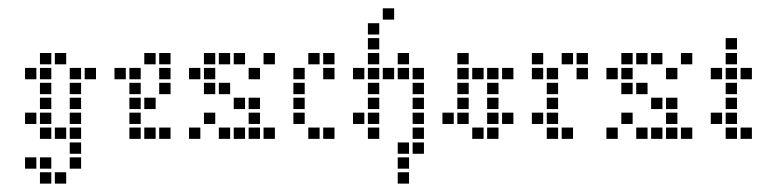

<svg xmlns="http://www.w3.org/2000/svg" viewBox="-20 -337 1826 460"><path d="M111.4 75.7V102.9H138.6V75.7ZM75.7 40V67.1H102.9V40ZM40 40V67.1H67.1V40ZM75.7 75.7V102.9H102.9V75.7ZM147.1 40V67.1H174.3V40ZM182.9 -174.3V-147.1H210V-174.3ZM147.1 -174.3V-147.1H174.3V-174.3ZM111.4 -210V-182.9H138.6V-210ZM40 -174.3V-147.1H67.1V-174.3ZM75.7 -138.6V-111.4H102.9V-138.6ZM75.7 -102.9V-75.7H102.9V-102.9ZM75.7 -67.1V-40H102.9V-67.1ZM40 -67.1V-40H67.1V-67.1ZM75.7 -31.4V-4.3H102.9V-31.4ZM111.4 -31.4V-4.3H138.6V-31.4ZM147.1 4.3V31.4H174.3V4.3ZM147.1 -31.4V-4.3H174.3V-31.4ZM147.1 -67.1V-40H174.3V-67.1ZM147.1 -102.9V-75.7H174.3V-102.9ZM147.1 -138.6V-111.4H174.3V-138.6ZM75.7 -210V-182.9H102.9V-210ZM75.7 -174.3V-147.1H102.9V-174.3Z M290 -67.1V-40H317.1V-67.1ZM290 -102.9V-75.7H317.1V-102.9ZM290 -138.6V-111.4H317.1V-138.6ZM290 -174.3V-147.1H317.1V-174.3ZM325.7 -210V-182.9H352.9V-210ZM325.7 -31.4V-4.3H352.9V-31.4ZM361.4 -174.3V-147.1H388.6V-174.3ZM361.4 -138.6V-111.4H388.6V-138.6ZM325.7 -102.9V-75.7H352.9V-102.9ZM361.4 -31.4V-4.3H388.6V-31.4ZM290 -31.4V-4.3H317.1V-31.4ZM254.3 -174.3V-147.1H281.4V-174.3ZM361.4 -210V-182.9H388.6V-210Z M575.7 -67.1V-40H602.9V-67.1ZM540 -31.4V-4.3H567.1V-31.4ZM504.3 -31.4V-4.3H531.4V-31.4ZM468.6 -67.1V-40H495.7V-67.1ZM575.7 -31.4V-4.3H602.9V-31.4ZM611.4 -31.4V-4.3H638.6V-31.4ZM468.6 -138.6V-111.4H495.7V-138.6ZM504.3 -210V-182.9H531.4V-210ZM540 -210V-182.9H567.1V-210ZM575.7 -174.3V-147.1H602.9V-174.3ZM575.7 -102.9V-75.7H602.9V-102.9ZM540 -102.9V-75.7H567.1V-102.9ZM611.4 -210V-182.9H638.6V-210ZM468.6 -210V-182.9H495.7V-210ZM468.6 -174.3V-147.1H495.7V-174.3ZM432.9 -31.4V-4.3H460V-31.4ZM432.9 -174.3V-147.1H460V-174.3ZM504.3 -138.6V-111.4H531.4V-138.6Z M718.6 -31.4V-4.3H745.7V-31.4ZM682.9 -67.1V-40H710V-67.1ZM682.9 -102.9V-75.7H710V-102.9ZM682.9 -138.6V-111.4H710V-138.6ZM682.9 -174.3V-147.1H710V-174.3ZM718.6 -210V-182.9H745.7V-210ZM754.3 -210V-182.9H781.4V-210ZM754.3 -174.3V-147.1H781.4V-174.3ZM754.3 -31.4V-4.3H781.4V-31.4Z M861.4 -31.4V-4.3H888.6V-31.4ZM861.4 -67.1V-40H888.6V-67.1ZM861.4 -102.9V-75.7H888.6V-102.9ZM861.4 -138.6V-111.4H888.6V-138.6ZM861.4 -174.3V-147.1H888.6V-174.3ZM861.4 -210V-182.9H888.6V-210ZM861.4 -245.7V-218.6H888.6V-245.7ZM861.4 -281.4V-254.3H888.6V-281.4ZM825.7 -174.3V-147.1H852.9V-174.3ZM825.7 -67.1V-40H852.9V-67.1ZM897.1 -174.3V-147.1H924.3V-174.3ZM932.9 -210V-182.9H960V-210ZM968.6 -174.3V-147.1H995.7V-174.3ZM968.6 -138.6V-111.4H995.7V-138.6ZM968.6 -102.9V-75.7H995.7V-102.9ZM968.6 -67.1V-40H995.7V-67.1ZM968.6 -31.4V-4.3H995.7V-31.4ZM932.9 4.3V31.4H960V4.3ZM932.9 40V67.1H960V40ZM932.9 75.7V102.9H960V75.7ZM932.9 -174.3V-147.1H960V-174.3ZM897.1 -317.1V-290H924.3V-317.1ZM968.6 4.3V31.4H995.7V4.3Z M1075.7 -67.1V-40H1102.9V-67.1ZM1075.7 -102.9V-75.7H1102.9V-102.9ZM1075.7 -138.6V-111.4H1102.9V-138.6ZM1111.4 -31.4V-4.3H1138.6V-31.4ZM1147.1 -31.4V-4.3H1174.3V-31.4ZM1147.1 -174.3V-147.1H1174.3V-174.3ZM1075.7 -174.3V-147.1H1102.9V-174.3ZM1147.1 -138.6V-111.4H1174.3V-138.6ZM1147.1 -102.9V-75.7H1174.3V-102.9ZM1147.1 -67.1V-40H1174.3V-67.1ZM1182.9 -174.3V-147.1H1210V-174.3ZM1111.4 -174.3V-147.1H1138.6V-174.3ZM1040 -67.1V-40H1067.1V-67.1ZM1075.7 -210V-182.9H1102.9V-210ZM1182.9 -67.1V-40H1210V-67.1Z M1290 -31.4V-4.3H1317.1V-31.4ZM1290 -67.1V-40H1317.1V-67.1ZM1290 -102.9V-75.7H1317.1V-102.9ZM1290 -138.6V-111.4H1317.1V-138.6ZM1290 -174.3V-147.1H1317.1V-174.3ZM1254.3 -210V-182.9H1281.4V-210ZM1325.7 -31.4V-4.3H1352.9V-31.4ZM1254.3 -67.1V-40H1281.4V-67.1ZM1361.4 -210V-182.9H1388.6V-210ZM1361.4 -174.3V-147.1H1388.6V-174.3ZM1325.7 -210V-182.9H1352.9V-210ZM1254.3 -174.3V-147.1H1281.4V-174.3Z M1575.7 -67.1V-40H1602.9V-67.1ZM1540 -31.4V-4.3H1567.1V-31.4ZM1504.3 -31.4V-4.3H1531.4V-31.4ZM1468.6 -67.1V-40H1495.7V-67.1ZM1575.7 -31.4V-4.3H1602.9V-31.4ZM1611.4 -31.4V-4.3H1638.6V-31.4ZM1468.6 -138.6V-111.4H1495.7V-138.6ZM1504.3 -210V-182.9H1531.4V-210ZM1540 -210V-182.9H1567.1V-210ZM1575.7 -174.3V-147.1H1602.9V-174.3ZM1575.7 -102.9V-75.7H1602.9V-102.9ZM1540 -102.9V-75.7H1567.1V-102.9ZM1611.4 -210V-182.9H1638.6V-210ZM1468.6 -210V-182.9H1495.7V-210ZM1468.6 -174.3V-147.1H1495.7V-174.3ZM1432.9 -31.4V-4.3H1460V-31.4ZM1432.9 -174.3V-147.1H1460V-174.3ZM1504.3 -138.6V-111.4H1531.4V-138.6Z M1718.6 -174.3V-147.1H1745.7V-174.3ZM1718.6 -138.6V-111.4H1745.7V-138.6ZM1718.6 -102.9V-75.7H1745.7V-102.9ZM1718.6 -67.1V-40H1745.7V-67.1ZM1718.6 -31.4V-4.3H1745.7V-31.4ZM1754.3 -31.4V-4.3H1781.4V-31.4ZM1682.9 -67.1V-40H1710V-67.1ZM1754.3 -174.3V-147.1H1781.4V-174.3ZM1682.9 -174.3V-147.1H1710V-174.3ZM1718.6 -210V-182.9H1745.7V-210ZM1718.6 -245.7V-218.6H1745.7V-245.7Z"/></svg>

Font: Gossip Low Square
Style: Regular
Weight: 400
Width: 3
Designer: Deborah Khodanovich
Version: Version 1.001;Glyphs 3.3.1 (3343)